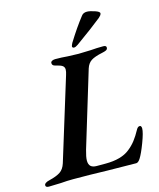

<svg xmlns="http://www.w3.org/2000/svg" viewBox="-158 -947 863 1041"><g transform="rotate(-15 274.0 -426.5)"><path d="M-32 -7Q-32 -14 -24 -19.5Q-16 -25 -2 -28Q39 -38 60 -52Q81 -66 91 -97L232 -555Q238 -573 238 -585Q238 -599 227.5 -606.5Q217 -614 190 -620Q170 -624 172 -641Q173 -647 180.5 -650.5Q188 -654 198 -654Q234 -654 267 -651Q307 -649 327 -649Q347 -649 395 -651Q431 -654 467 -654Q486 -654 484 -640Q483 -632 475 -628Q467 -624 452 -621Q409 -612 389 -599Q369 -586 360 -558L232 -136Q221 -98 221 -78Q221 -56 232 -46Q243 -36 265 -36H315Q404 -36 451 -74Q474 -92 491.5 -114.5Q509 -137 527 -170Q535 -185 546 -185Q551 -185 553.5 -180.5Q556 -176 556 -169Q556 -147 535.5 -92.5Q515 -38 499 -13Q487 5 476 5Q436 5 316 3Q216 0 122 0Q89 0 54 3Q8 5 -14 5Q-32 5 -32 -7ZM303 -695V-697Q303 -701 310 -715Q357 -791 399 -844Q409 -858 430 -858Q445 -858 472.5 -849Q500 -840 499 -830Q498 -824 494 -819Q490 -814 483 -808Q431 -766 336 -698Q322 -688 313 -688Q305 -688 303 -695Z"/></g></svg>

Font: EB Garamond SemiBold
Style: Italic
Weight: 600
Italic angle: -17.2°
Designer: Georg Duffner and Octavio Pardo
Foundry: Georg Duffner
Version: Version 1.000